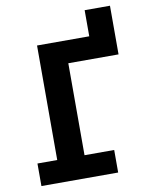

<svg xmlns="http://www.w3.org/2000/svg" viewBox="-91 -891 741 956"><g transform="rotate(-10 280.0 -412.5)"><path d="M40 0V-114H140V-693H404V-825H532V-579H278V-114H428V0Z"/></g></svg>

Font: Ubuntu Sans Mono
Style: Bold
Weight: 700
Monospace: yes
Designer: Dalton Maag Ltd
Foundry: Dalton Maag Ltd
Version: Version 1.006